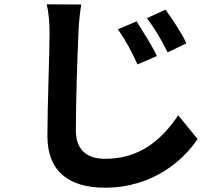

<svg xmlns="http://www.w3.org/2000/svg" viewBox="-20 -806 1040 891"><path d="M197 -786C206 -747 210 -700 210 -653C210 -566 200 -308 200 -175C200 -6 305 65 467 65C692 65 834 -66 897 -161L807 -271C734 -163 634 -69 468 -69C392 -69 332 -102 332 -202C332 -324 339 -546 344 -653C345 -692 350 -742 357 -785ZM662 -722C699 -671 726 -627 758 -563L845 -605C824 -651 778 -721 748 -761ZM527 -670C563 -619 589 -571 618 -507L708 -546C687 -592 640 -665 614 -707Z"/></svg>

Font: Spoqa Han Sans Neo Bold
Style: Bold
Weight: 700
Designer: [Spoqa Han Sans Neo] Dong-huui Kim  Younghwa Kang  Yujin Lee  [Noto Sans] Ryoko NISHIZUKA  (kana & ideographs); Paul D. 
Foundry: Spoqa (http://www.spoqa-han-sans.com)
Version: Version 1.000